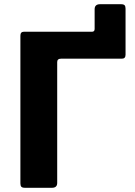

<svg xmlns="http://www.w3.org/2000/svg" viewBox="-20 -893 643 913"><path d="M99 0Q86 0 81.5 -5Q77 -10 77 -21V-723Q77 -742 93 -742H417Q430 -742 430 -755V-849Q430 -873 456 -873H555Q568 -873 572.5 -868Q577 -863 577 -852V-633Q577 -614 560 -614H271Q252 -614 252 -598V-23Q252 0 227 0Z"/></svg>

Font: Libre Franklin
Style: Bold
Weight: 700
Designer: Pablo Impallari, Rodrigo Fuenzalida, Nhung Nguyen
Foundry: Impallari Type
Version: Version 3.000